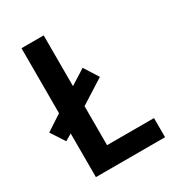

<svg xmlns="http://www.w3.org/2000/svg" viewBox="-174 -817 841 921"><g transform="rotate(-30 247.0 -357.0)"><path d="M86 0V-242L49 -220L-1 -297L86 -354V-714H209V-433L293 -486L343 -407L209 -322V-106H469V0Z"/></g></svg>

Font: Noto Sans Gurmukhi UI SemiCondensed SemiBold
Style: Regular
Weight: 600
Width: 4
Designer: Jelle Bosma - Monotype Design Team
Foundry: Monotype Imaging Inc.
Version: Version 2.004; ttfautohint (v1.8.4.7-5d5b)